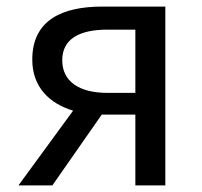

<svg xmlns="http://www.w3.org/2000/svg" viewBox="-20 -563 614 583"><path d="M306 -281C220 -281 169 -316 169 -380C169 -444 220 -473 306 -473H391V-281ZM36 0H139L289 -215H291H391V0H482V-543H290C169 -543 78 -502 78 -382C78 -297 132 -248 202 -227Z"/></svg>

Font: Noto Sans KR
Style: Regular
Weight: 400
Designer: Ryoko NISHIZUKA 西塚涼子 (kana, bopomofo & ideographs); Paul D. Hunt (Latin, Greek & Cyrillic); Sandoll Communications 산돌커뮤니
Foundry: Adobe
Version: Version 2.004;hotconv 1.0.118;makeotfexe 2.5.65603